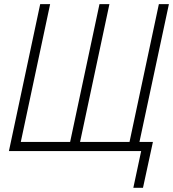

<svg xmlns="http://www.w3.org/2000/svg" viewBox="-20 -734 841 933"><path d="M627.9 178.7 666 0H23.4L175.3 -713.9H223.6L81.1 -44.4H320.8L463.4 -713.9H511.7L369.1 -44.4H609.4L752 -713.9H800.8L657.7 -44.4H723.1L674.8 178.7Z"/></svg>

Font: Open Sans SemiCondensed Light
Style: Italic
Weight: 300
Width: 4
Italic angle: -12°
Designer: Monotype Design Team
Foundry: Monotype Imaging Inc.
Version: Version 3.000